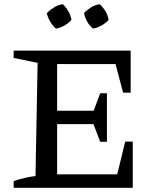

<svg xmlns="http://www.w3.org/2000/svg" viewBox="-20 -894 735 914"><path d="M576 -220H612V0H45V-32Q72 -41 97.5 -47Q123 -53 149 -56L159 -595L45 -618V-653H602V-453H566L530 -589H210L252 -630V-367H426L457 -450H489V-219H457L425 -303H252V-23L210 -64H538ZM279 -874Q295 -859 306 -839.5Q317 -820 320 -799Q307 -784 287 -772.5Q267 -761 246 -758Q231 -771 219 -791Q207 -811 203 -832Q218 -847 237.5 -859Q257 -871 279 -874ZM455 -874Q471 -859 482.5 -839.5Q494 -820 497 -799Q483 -784 463 -772.5Q443 -761 423 -758Q406 -771 395 -791Q384 -811 380 -832Q394 -847 413.5 -859Q433 -871 455 -874Z"/></svg>

Font: Piazzolla 24pt Medium
Style: Regular
Weight: 500
Designer: Juan Pablo del Peral
Foundry: Huerta Tipografica
Version: Version 2.005